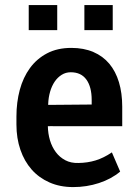

<svg xmlns="http://www.w3.org/2000/svg" viewBox="-20 -740 554 770"><path d="M273.4 10.3Q220.7 10.3 178.5 -8.3Q136.2 -26.9 106.9 -60.1Q77.6 -93.3 61.8 -139.4Q45.9 -185.5 45.9 -240.7V-272.5Q45.9 -329.6 59.3 -379.6Q72.8 -429.7 100.1 -467Q127.4 -504.4 168.7 -526.1Q210 -547.9 266.1 -547.9Q315.9 -547.9 354.2 -531.5Q392.6 -515.1 418.2 -484.6Q443.8 -454.1 457 -410.4Q470.2 -366.7 470.2 -312V-233.9H200.7Q193.4 -233.9 186.3 -234.1Q179.2 -234.4 171.9 -233.9Q172.4 -204.6 180.4 -177.5Q188.5 -150.4 203.9 -129.9Q219.2 -109.4 241.9 -97.4Q264.6 -85.4 294.9 -86.4Q331.5 -86.9 363.5 -96.7Q395.5 -106.4 428.7 -128.9L461.9 -51.8Q426.3 -22 377 -5.9Q327.6 10.3 273.4 10.3ZM263.7 -450.2Q243.7 -450.2 227.3 -439.9Q210.9 -429.7 199.2 -412.4Q187.5 -395 180.9 -372.1Q174.3 -349.1 173.3 -323.7V-319.3L347.7 -320.8V-338.9Q347.7 -391.6 326.4 -420.9Q305.2 -450.2 263.7 -450.2ZM432.1 -619.1H318.4V-719.7H432.1ZM209.5 -619.1H95.2V-719.7H209.5Z"/></svg>

Font: Ufes Sans SemiBold
Style: Regular
Weight: 600
Designer: Ricardo Esteves & Filipe Motta
Foundry: ProDesignUfes - Ricardo Esteves, Filipe Motta (This is a derivative work, based on Roboto family, by Christian Robertson
Version: Version 2.0